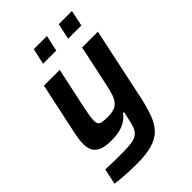

<svg xmlns="http://www.w3.org/2000/svg" viewBox="-260 -817 1135 1135"><g transform="rotate(-45 307.0 -249.5)"><path d="M192 206Q161 206 128.5 204.5Q96 203 67.5 200.5Q39 198 18 195L39 97Q74 98 99.5 98.5Q125 99 145 99Q165 99 180 99Q231 99 261 94Q291 89 307.5 75Q324 61 333 35.5Q342 10 350 -31Q352 -39 354 -48Q356 -57 357 -65H349Q333 -43 310 -28Q287 -13 256.5 -5.5Q226 2 186 2Q137 2 107.5 -10Q78 -22 65.5 -45Q53 -68 53 -102Q53 -122 56.5 -145.5Q60 -169 66 -196L133 -510H265L208 -245Q202 -214 198.5 -192.5Q195 -171 195 -156Q195 -136 202.5 -126.5Q210 -117 226.5 -114.5Q243 -112 270 -112Q302 -112 323 -119.5Q344 -127 357.5 -143.5Q371 -160 380 -186.5Q389 -213 397 -251L452 -510H584L486 -48Q471 19 452.5 67.5Q434 116 403.5 146.5Q373 177 322 191.5Q271 206 192 206ZM430 -605 452 -705H562L541 -605ZM221 -605 243 -705H353L331 -605Z"/></g></svg>

Font: Saira Thin SemiBold
Style: Italic
Weight: 600
Italic angle: -12°
Version: Version 1.101